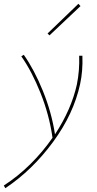

<svg xmlns="http://www.w3.org/2000/svg" viewBox="-72 -700 511 1009"><path d="M349 -258Q315 -101 206.5 46.5Q98 194 -44 289L-52 275Q21 228 86.5 163.5Q152 99 204 24Q187 -96 141 -211Q95 -326 40 -404L53 -412Q108 -334 153.5 -222Q199 -110 217 6Q303 -125 332 -256Q347 -331 344 -407H361Q364 -327 349 -258ZM178 -524 340 -680 351 -668 188 -514Z"/></svg>

Font: Ysabeau Thin
Style: Italic
Weight: 200
Italic angle: -12°
Designer: Christian Thalmann (Catharsis Fonts)
Version: Version 0.003